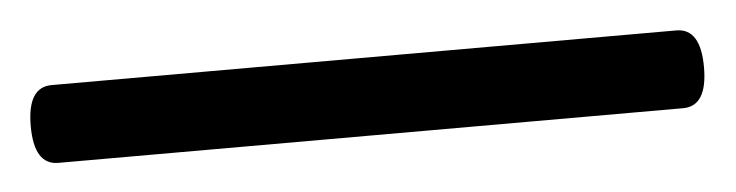

<svg xmlns="http://www.w3.org/2000/svg" viewBox="-37 56 575 150"><g transform="rotate(-5 250.0 131.5)"><path d="M495 101Q514 101 514 131.5Q514 162 495 162H5Q-14 162 -14 131.5Q-14 101 5 101Z"/></g></svg>

Font: ToneOZ-Pinyin-WenKai-Regular
Style: Regular
Weight: 400
Designer: Fontworks Inc.
Foundry: ToneOZ
Version: Version 0.240331